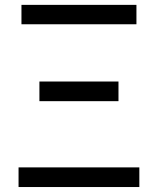

<svg xmlns="http://www.w3.org/2000/svg" viewBox="-20 -753 635 773"><path d="M54.7 0V-79.1H541V0ZM138.7 -345.7V-424.8H457V-345.7ZM66.4 -655.3V-733.4H529.3V-655.3Z"/></svg>

Font: Gen Shin Gothic Regular
Style: Regular
Weight: 400
Designer: [Source Han Sans]
Ryoko NISHIZUKA  (kana & ideographs); Paul D. Hunt (Latin, Greek & Cyrillic); Wenlong ZHANG  (bopomofo
Version: Version 1.002.20150607